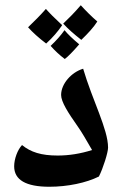

<svg xmlns="http://www.w3.org/2000/svg" viewBox="-20 -847 475 732"><path d="M290 -695C316 -720 337 -743 351 -765C328 -785 308 -805 288 -827C264 -799 241 -776 221 -757C239 -737 262 -717 290 -695ZM156 -681C181 -704 201 -727 217 -751C188 -778 167 -799 155 -813C134 -789 111 -766 87 -743C104 -724 127 -703 156 -681ZM227 -622C239 -631 257 -649 282 -678C257 -699 238 -717 226 -732C212 -712 195 -693 173 -672C189 -654 207 -637 227 -622ZM168 -135C238 -135 309 -150 357 -174C373 -205 392 -266 392 -284C392 -320 377 -364 358 -415C341 -459 312 -533 297 -585C253 -572 213 -528 213 -485C213 -459 239 -418 277 -364C292 -343 309 -313 331 -275C287 -261 243 -254 200 -254C137 -254 97 -267 64 -294C47 -276 34 -241 34 -213C34 -161 79 -135 168 -135Z"/></svg>

Font: Noto Naskh Arabic UI
Style: Bold
Weight: 700
Designer: Monotype Design Team, David Williams, Mohamad Dakak and Nizar Qandah
Foundry: Monotype Imaging Inc.
Version: Version 2.016